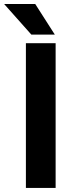

<svg xmlns="http://www.w3.org/2000/svg" viewBox="-54 -923 366 943"><path d="M219.2 -710.9V0H73.2V-710.9ZM119.1 -903.3 215.3 -752.9H100.1L-33.7 -903.3Z"/></svg>

Font: Vazirmatn RD UI FD
Style: Bold
Weight: 700
Designer: Saber Rastikerdar
Foundry: Saber Rastikerdar
Version: Version 33.003